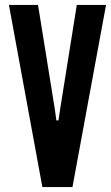

<svg xmlns="http://www.w3.org/2000/svg" viewBox="-20 -755 448 775"><path d="M151 0H272.5L408 -735H290L222.5 -313L216 -269H207.5L201.5 -313L133.5 -735H16Z"/></svg>

Font: League Gothic SemiExpanded
Style: Regular
Weight: 400
Width: 6
Designer: The League of Moveable Type
Version: Version 1.600; ttfautohint (v1.8.3)